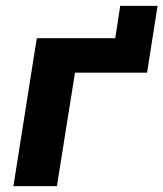

<svg xmlns="http://www.w3.org/2000/svg" viewBox="-20 -638 560 658"><path d="M26 0 106 -507H375L392 -618H520L484 -389H237L175 0Z"/></svg>

Font: Winston
Style: Bold Italic
Weight: 700
Italic angle: -9°
Designer: Original fonts by Vernon Adams / Changes by Cristiano Sobral
Foundry: Original fonts by Vernon Adams / Changes by Cristiano Sobral
Version: Version 2.503;July 17, 2020;FontCreator 13.0.0.2655 64-bit